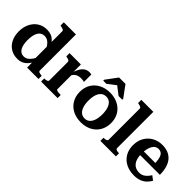

<svg xmlns="http://www.w3.org/2000/svg" viewBox="91 -1583 2438 2438"><g transform="rotate(45 1310.5 -363.5)"><path d="M577 -90Q577 -72 593.5 -66Q610 -60 638 -58L641 -57V0H436V-116L426 -112V-639Q426 -651 420 -657.5Q414 -664 401 -668Q388 -672 368 -676L359 -678V-736H577ZM274 -521Q318 -521 351.5 -508Q385 -495 411 -468Q437 -441 458 -400L456 -305Q435 -352 413 -382.5Q391 -413 365.5 -427.5Q340 -442 308 -442Q280 -442 258 -429Q236 -416 221.5 -391Q207 -366 200 -330.5Q193 -295 193 -250Q193 -208 200 -174Q207 -140 221 -116.5Q235 -93 255.5 -81Q276 -69 303 -69Q335 -69 360.5 -85Q386 -101 409 -134.5Q432 -168 456 -218L458 -125Q433 -80 406 -50Q379 -20 345.5 -5Q312 10 267 10Q198 10 146 -22.5Q94 -55 65 -113.5Q36 -172 36 -250Q36 -330 66.5 -391Q97 -452 150.5 -486.5Q204 -521 274 -521Z M1075 -514V-381Q1068 -384 1058 -385.5Q1048 -387 1037.5 -388Q1027 -389 1017 -389Q993 -389 973 -383.5Q953 -378 937 -367Q921 -356 908 -337.5Q895 -319 883 -293L882 -353Q897 -402 917 -439Q937 -476 967 -497.5Q997 -519 1039 -519Q1051 -519 1060.5 -517.5Q1070 -516 1075 -514ZM687 0V-56H689Q716 -56 733.5 -62.5Q751 -69 751 -88V-414Q751 -426 745 -432.5Q739 -439 727 -443Q715 -447 696 -451L687 -453V-511H891V-354L902 -365V-79Q902 -69 914 -64Q926 -59 943 -57.5Q960 -56 973 -56H984V0Z M1689 -255Q1689 -178 1654 -117.5Q1619 -57 1555.5 -23.5Q1492 10 1408 10Q1323 10 1259.5 -23.5Q1196 -57 1161 -117.5Q1126 -178 1126 -255Q1126 -314 1146 -363Q1166 -412 1203.5 -447Q1241 -482 1292.5 -501.5Q1344 -521 1408 -521Q1471 -521 1522.5 -501.5Q1574 -482 1611.5 -447Q1649 -412 1669 -363Q1689 -314 1689 -255ZM1283 -255Q1283 -193 1298 -149Q1313 -105 1340.5 -82Q1368 -59 1408 -59Q1447 -59 1474.5 -82Q1502 -105 1517 -149Q1532 -193 1532 -255Q1532 -319 1517 -362.5Q1502 -406 1474.5 -428.5Q1447 -451 1408 -451Q1368 -451 1340.5 -428.5Q1313 -406 1298 -362.5Q1283 -319 1283 -255ZM1466 -737H1351L1237 -583V-566H1293L1438 -677H1368L1513 -566H1579V-583Z M1967 -736V-88Q1967 -69 1984.5 -62.5Q2002 -56 2029 -56H2031V0H1752V-56H1753Q1781 -56 1798.5 -62.5Q1816 -69 1816 -88V-639Q1816 -651 1810 -657.5Q1804 -664 1792 -668.5Q1780 -673 1761 -676L1751 -678V-736Z M2236 -253Q2236 -207 2245.5 -171.5Q2255 -136 2274 -111.5Q2293 -87 2320.5 -74.5Q2348 -62 2383 -62Q2420 -62 2447 -76.5Q2474 -91 2493.5 -113.5Q2513 -136 2526 -158L2583 -115Q2564 -79 2534 -50.5Q2504 -22 2462 -6Q2420 10 2363 10Q2280 10 2217 -22Q2154 -54 2118.5 -113.5Q2083 -173 2083 -254Q2083 -334 2117.5 -394Q2152 -454 2211.5 -487.5Q2271 -521 2345 -521Q2405 -521 2450.5 -502.5Q2496 -484 2527 -448Q2558 -412 2574.5 -357Q2591 -302 2591 -229H2215V-295H2470L2445 -268Q2444 -319 2438 -354Q2432 -389 2420.5 -410Q2409 -431 2390.5 -441Q2372 -451 2347 -451Q2323 -451 2303 -439Q2283 -427 2268 -402Q2253 -377 2244.5 -340Q2236 -303 2236 -253Z"/></g></svg>

Font: Roboto Serif 28pt SemiBold
Style: Regular
Weight: 600
Designer: Greg Gazdowicz
Foundry: Commercial Type
Version: Version 1.008